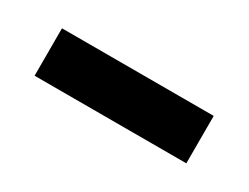

<svg xmlns="http://www.w3.org/2000/svg" viewBox="-27 -404 341 263"><g transform="rotate(30 143.5 -272.5)"><path d="M23 -235V-310H263V-235Z"/></g></svg>

Font: Noto Serif Hebrew SemiCondensed
Style: Regular
Weight: 400
Width: 4
Designer: Monotype Design Team
Foundry: Monotype Imaging Inc.
Version: Version 2.004; ttfautohint (v1.8.4.7-5d5b)